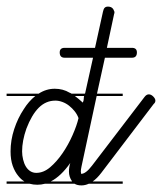

<svg xmlns="http://www.w3.org/2000/svg" viewBox="-20 -571 491 582"><path d="M352 -14H249Q238 -9 227 -9Q214 -9 206 -14H116Q105 -11 93 -11Q81 -11 70 -14H0V-21H54Q44 -27 36 -37Q25 -50 18.5 -68.5Q12 -87 12 -112Q12 -146 23 -179.5Q34 -213 52 -240Q67 -264 87 -280H0V-287H97Q120 -302 146 -302Q171 -302 191 -290Q194 -289 197 -287H237L238 -288L262 -396H176Q161 -396 161 -412Q161 -426 176 -426H268L292 -535L294 -542Q297 -551 307 -551Q317 -551 322 -545Q323 -544 324 -542L327 -535Q327 -530 326 -529L304 -426H380Q395 -426 395 -412Q395 -396 380 -396H298L274 -287H352V-280H273L227 -66Q225 -57 225 -51Q225 -50 226 -44Q240 -44 259 -69L418 -277Q424 -285 431 -285Q438 -285 444.5 -278.5Q451 -272 451 -266Q451 -260 446 -256L287 -47Q274 -30 261 -21H352ZM218 -213Q214 -224 206.5 -233.5Q199 -243 189.5 -250.5Q180 -258 169 -262Q158 -266 148 -266Q119 -266 97.5 -244.5Q76 -223 60 -181Q47 -144 47 -112Q47 -100 50 -87.5Q53 -75 58.5 -66Q64 -57 72 -52Q80 -47 90 -47Q112 -47 132 -64Q152 -81 169.5 -106.5Q187 -132 200 -161.5Q213 -191 218 -213ZM198 -22Q189 -35 189 -51Q189 -64 193 -77Q165 -37 134 -21H198ZM231 -260Q234 -266 234 -273Q234 -277 235 -280H207Q219 -271 231 -260Z"/></svg>

Font: Gruenewald VA 3. Klasse
Style: Regular
Weight: 400
Designer: Peter Wiegel
Foundry: Peter Wiegel, nach dem Schriftentwurf von Dr. H. Gr¸newald
Version: Version 0.007